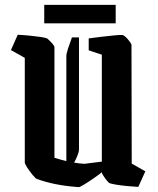

<svg xmlns="http://www.w3.org/2000/svg" viewBox="-20 -760 649 790"><path d="M82 -522 25 -554 53 -617Q75 -616 100.5 -613.5Q126 -611 147 -608Q168 -605 175 -601Q180 -597 191.5 -585Q203 -573 204 -566V-111Q229 -103 253 -97V-529Q253 -539 260 -560.5Q267 -582 276 -606H305V-143Q305 -137 299.5 -122Q294 -107 285 -91Q306 -87 327 -86L399 -95V-535L345 -553V-602Q366 -605 396 -608.5Q426 -612 451.5 -614.5Q477 -617 483 -616Q490 -615 498.5 -606.5Q507 -598 513.5 -589Q520 -580 521 -576L522 -87L578 -55L549 9Q528 8 502.5 5.5Q477 3 456 -0.5Q435 -4 428 -8Q424 -11 412 -27Q400 -43 399 -51Q381 -37 360.5 -23Q340 -9 324 0.5Q308 10 304 10Q250 6 208 -2.5Q166 -11 131 -24Q126 -26 114 -40.5Q102 -55 92 -70.5Q82 -86 82 -92ZM162 -664V-740H456V-664Z"/></svg>

Font: Grenze Gotisch SemiBold
Style: Regular
Weight: 600
Designer: Renata Polastri
Foundry: Omnibus-Type
Version: Version 1.001